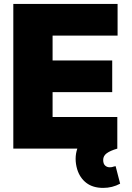

<svg xmlns="http://www.w3.org/2000/svg" viewBox="-20 -747 662 965"><path d="M498.6 197.4Q447.1 197.4 414.2 172.4Q381.4 147.4 367.9 103.7Q360.1 77.1 360.1 51.1Q360.1 24.5 368.6 0H46.9V-727.3H571V-568.2H244.3V-443.2H544V-284.1H244.3V-159.1H569.6V0Q534.1 10.3 516.3 23.4Q498.6 36.6 498.6 56.8Q498.6 76 508.2 84.9Q517.8 93.8 531.2 93.8Q544 93.8 551.5 90.2Q556.1 88.8 561.1 88.1L583.8 176.1Q544.7 197.4 498.6 197.4Z"/></svg>

Font: Linik Sans Black
Style: Regular
Weight: 900
Designer: Fonts by Rasmus Andersson / Changes by Cristiano Sobral with parts from Marc Monis
Foundry: rsms
Version: Version 3.020; ttfautohint (v1.6)